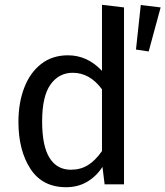

<svg xmlns="http://www.w3.org/2000/svg" viewBox="-20 -770 691 802"><path d="M256 12Q157 12 107 -65Q57 -142 57 -261Q57 -340 81 -403Q105 -466 151.5 -502.5Q198 -539 264 -539Q345 -539 406 -474V-750L498 -739V0H417L408 -73Q383 -34 344.5 -11Q306 12 256 12ZM276 -61Q316 -61 347 -80Q378 -99 406 -139V-397Q355 -466 284 -466Q226 -466 191 -417Q156 -368 156 -263Q156 -160 187 -110.5Q218 -61 276 -61ZM548 -563 568 -749 651 -739 601 -555Z"/></svg>

Font: Trujillo
Style: Regular
Weight: 400
Designer: Fira Sans original fonts by bBox Type GmbH, Carrois Corporate GbR, & Edenspiekermann AG / Changes by Cristiano Sobral
Foundry: Fira Sans original fonts by bBox Type GmbH, Carrois Corporate GbR, & Edenspiekermann AG / Changes by Cristiano Sobral
Version: Version 4.301;October 17, 2021;FontCreator 14.0.0.2814 64-bi